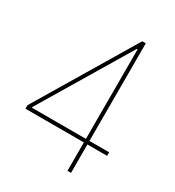

<svg xmlns="http://www.w3.org/2000/svg" viewBox="-176 -833 853 937"><g transform="rotate(30 250.0 -365.0)"><path d="M349 0V-160H20V-180L349 -730H369V-180H480V-160H369V0ZM45 -180H349V-685H345L45 -184Z"/></g></svg>

Font: M PLUS 1 Code Thin
Style: Regular
Weight: 250
Designer: Coji Morishita
Foundry: UNDERFOREST DESIGN
Version: Version 1.002